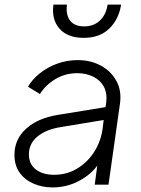

<svg xmlns="http://www.w3.org/2000/svg" viewBox="-20 -805 613 837"><path d="M209 12Q164 12 126 -4.5Q88 -21 65.5 -52.5Q43 -84 43 -130Q43 -198 94 -244Q145 -290 231 -304L440 -338L443 -358Q448 -399 432.5 -427.5Q417 -456 386 -471Q355 -486 317 -486Q265 -486 222 -460.5Q179 -435 154 -395L102 -427Q120 -458 152.5 -484.5Q185 -511 228 -527Q271 -543 319 -543Q375 -543 419.5 -519Q464 -495 487.5 -452Q511 -409 503 -353L453 0H393L404 -83Q374 -42 322 -15Q270 12 209 12ZM106 -132Q106 -89 136.5 -66Q167 -43 216 -43Q271 -43 316 -70Q361 -97 390 -142Q419 -187 427 -242L432 -282L245 -251Q181 -241 143.5 -210Q106 -179 106 -132ZM345 -640Q274 -640 239 -680.5Q204 -721 213 -785H272Q266 -742 285 -716Q304 -690 347 -690Q389 -690 416 -716Q443 -742 449 -785H508Q498 -721 456.5 -680.5Q415 -640 345 -640Z"/></svg>

Font: Plus Jakarta Sans Light
Style: Italic
Weight: 300
Italic angle: -8°
Designer: Gumpita Rahayu
Foundry: Tokotype
Version: Version 2.071; ttfautohint (v1.8.4.7-5d5b);gftools[0.9.29]